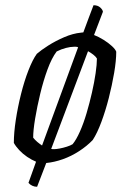

<svg xmlns="http://www.w3.org/2000/svg" viewBox="-20 -624 497 735"><path d="M122 91Q112 91 103.5 87Q95 83 89 76L118 -5Q101 -12 84 -23.5Q67 -35 53.5 -49.5Q40 -64 33 -77Q33 -116 40.5 -165Q48 -214 60.5 -264Q73 -314 89 -355Q105 -396 121 -418Q137 -432 164.5 -449.5Q192 -467 225.5 -481.5Q259 -496 290 -499Q292 -499 294 -499.5Q296 -500 299 -500Q310 -530 320 -556.5Q330 -583 338 -604Q354 -604 363.5 -595.5Q373 -587 374 -579L340 -490Q358 -483 376.5 -471.5Q395 -460 408.5 -447.5Q422 -435 425 -426Q425 -392 417 -345Q409 -298 396.5 -249Q384 -200 368 -157Q352 -114 335 -88Q313 -65 283 -45.5Q253 -26 220.5 -14.5Q188 -3 157 0ZM141 -67 279 -443Q275 -445 270.5 -445Q266 -445 263 -445Q250 -445 232.5 -440.5Q215 -436 197 -427Q178 -402 162 -358.5Q146 -315 134 -265Q122 -215 114.5 -170Q107 -125 107 -97Q114 -88 123 -80.5Q132 -73 141 -67ZM176 -54Q179 -53 181.5 -53Q184 -53 187 -53Q195 -53 208.5 -55.5Q222 -58 236 -62.5Q250 -67 258 -72Q272 -89 286 -120.5Q300 -152 311.5 -191Q323 -230 332 -269.5Q341 -309 346 -343.5Q351 -378 351 -400Q347 -407 337.5 -414.5Q328 -422 317 -428Z"/></svg>

Font: Texturina 12pt ExtraLight
Style: Italic
Weight: 250
Italic angle: -11°
Designer: Guillermo Torres Carreño
Foundry: Omnibus-Type
Version: Version 1.002